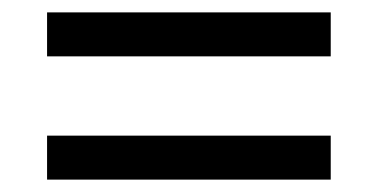

<svg xmlns="http://www.w3.org/2000/svg" viewBox="-20 -507 612 310"><path d="M56 -416V-487H514V-416ZM56 -217V-288H514V-217Z"/></svg>

Font: Noto Sans Tagbanwa
Style: Regular
Weight: 400
Designer: Monotype Design Team
Foundry: Monotype Imaging Inc.
Version: Version 2.001; ttfautohint (v1.8.4.7-5d5b)